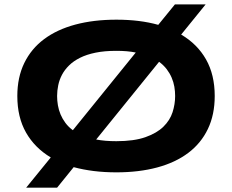

<svg xmlns="http://www.w3.org/2000/svg" viewBox="-20 -779 1073 888"><path d="M973.1 -335Q973.1 -248.5 941.4 -182.4Q909.7 -116.2 850.6 -71.8Q791.5 -27.3 707.3 -4.6Q623 18.1 518.1 18.1Q462.9 18.1 413.8 12Q364.7 5.9 320.8 -5.9L244.1 88.9H101.1L214.8 -50.8Q140.6 -95.2 100.3 -166Q60.1 -236.8 60.1 -335Q60.1 -421.4 92.3 -487.5Q124.5 -553.7 184.1 -598.1Q243.7 -642.6 328.4 -665.3Q413.1 -688 518.1 -688Q627 -688 711.9 -664.1L789.1 -758.8H931.2L817.9 -619.1Q892.6 -575.2 932.9 -504.2Q973.1 -433.1 973.1 -335ZM790 -335Q790 -356.4 786.4 -377.9Q782.7 -399.4 773.9 -419.9Q765.1 -440.4 751 -459Q736.8 -477.5 715.8 -493.2L424.8 -133.8Q445.3 -129.9 468.5 -127.9Q491.7 -126 518.1 -126Q599.6 -126 652.3 -144.5Q705.1 -163.1 735.6 -192.9Q766.1 -222.7 778.1 -260Q790 -297.4 790 -335ZM244.1 -335Q244.1 -313.5 247.8 -292Q251.5 -270.5 260 -250Q268.6 -229.5 282.5 -210.7Q296.4 -191.9 316.9 -176.8L607.9 -536.1Q588.4 -540 565.9 -542Q543.5 -543.9 518.1 -543.9Q463.4 -543.9 421.9 -535.4Q380.4 -526.9 350.1 -511.7Q319.8 -496.6 299.3 -476.3Q278.8 -456.1 266.6 -432.9Q254.4 -409.7 249.3 -384.5Q244.1 -359.4 244.1 -335Z"/></svg>

Font: Syncopate
Style: Bold
Weight: 700
Designer: Astigmatic (AOETI)
Foundry: Astigmatic (AOETI)
Version: Version 1.001 2011